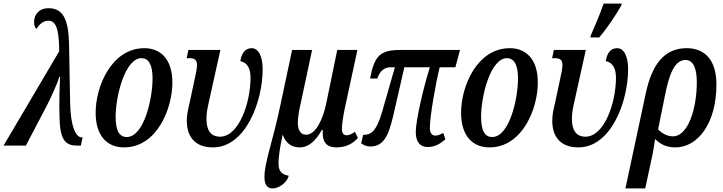

<svg xmlns="http://www.w3.org/2000/svg" viewBox="-40 -816 4054 1076"><path d="M-20 0H105L226 -231C247 -273 283 -352 293 -386H297C295 -352 290 -239 294 -148C298 -23 332 0 395 0H413L423 -46H419C384 -46 356 -107 353 -238L347 -570C344 -711 311 -770 232 -770C178 -770 151 -734 151 -693C151 -677 155 -661 164 -654C179 -677 201 -700 230 -700C269 -700 291 -666 292 -529Z M655 10C840 10 926 -208 926 -353C926 -489 856 -546 769 -546C587 -546 496 -335 496 -184C496 -54 561 10 655 10ZM670 -48C632 -48 608 -79 608 -160C608 -279 661 -490 753 -490C791 -490 815 -457 815 -376C815 -263 767 -48 670 -48Z M1153 10C1338 10 1432 -249 1432 -428C1432 -496 1411 -546 1370 -546C1334 -546 1313 -517 1307 -473C1342 -467 1364 -437 1364 -381C1364 -240 1299 -50 1193 -50C1139 -50 1117 -89 1117 -150C1117 -173 1120 -197 1127 -229L1195 -536H1016L1006 -490H1020C1046 -490 1064 -484 1064 -453C1064 -433 1059 -409 1054 -387L1024 -246C1012 -196 1007 -171 1007 -139C1007 -50 1053 10 1153 10Z M1489 240C1518 240 1567 212 1578 169C1532 161 1521 136 1521 100C1521 52 1531 3 1544 -62C1560 -16 1592 10 1639 10C1691 10 1730 -28 1764 -88H1769C1765 -32 1780 10 1845 10C1905 10 1940 -15 1966 -43L1949 -77C1931 -65 1919 -58 1902 -58C1885 -58 1876 -71 1876 -92C1876 -124 1885 -175 1894 -217L1963 -536H1850L1788 -235C1769 -145 1729 -61 1675 -61C1642 -61 1629 -91 1629 -128C1629 -157 1636 -197 1642 -222L1709 -536H1597L1531 -225C1487 -17 1442 95 1442 175C1442 225 1461 240 1489 240Z M2357 8C2397 8 2425 -9 2456 -35L2444 -71C2432 -64 2413 -56 2401 -56C2383 -56 2369 -67 2369 -100C2369 -163 2401 -346 2424 -439H2512L2538 -536H2204C2092 -536 2058 -505 2034 -376H2075C2086 -413 2111 -439 2148 -439H2173L2102 -191C2069 -77 2038 -60 1995 -60L1984 -13C1997 -3 2015 5 2034 5C2108 5 2136 -51 2163 -164L2226 -439H2369C2336 -336 2290 -143 2290 -76C2290 -20 2315 8 2357 8Z M2703 10C2888 10 2974 -208 2974 -353C2974 -489 2904 -546 2817 -546C2635 -546 2544 -335 2544 -184C2544 -54 2609 10 2703 10ZM2718 -48C2680 -48 2656 -79 2656 -160C2656 -279 2709 -490 2801 -490C2839 -490 2863 -457 2863 -376C2863 -263 2815 -48 2718 -48Z M3269 -606H3318C3360 -654 3418 -741 3441 -784L3445 -796H3343C3326 -746 3290 -660 3271 -618ZM3201 10C3386 10 3480 -249 3480 -428C3480 -496 3459 -546 3418 -546C3382 -546 3361 -517 3355 -473C3390 -467 3412 -437 3412 -381C3412 -240 3347 -50 3241 -50C3187 -50 3165 -89 3165 -150C3165 -173 3168 -197 3175 -229L3243 -536H3064L3054 -490H3068C3094 -490 3112 -484 3112 -453C3112 -433 3107 -409 3102 -387L3072 -246C3060 -196 3055 -171 3055 -139C3055 -50 3101 10 3201 10Z M3465 240H3576L3617 49C3624 13 3629 -19 3631 -37C3659 -10 3691 10 3745 10C3870 10 3975 -124 3975 -342C3975 -480 3910 -546 3808 -546C3684 -546 3614 -457 3579 -293ZM3732 -52C3699 -52 3672 -67 3648 -91L3687 -283C3710 -399 3740 -480 3802 -480C3846 -480 3865 -431 3865 -356C3865 -202 3814 -52 3732 -52Z"/></svg>

Font: Noto Serif Condensed Semi
Style: Italic
Weight: 600
Width: 3
Italic angle: -12°
Designer: Monotype Design Team
Foundry: Monotype Imaging Inc.
Version: Version 1.901